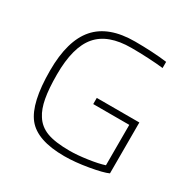

<svg xmlns="http://www.w3.org/2000/svg" viewBox="-147 -774 907 918"><g transform="rotate(30 306.0 -315.0)"><path d="M518 -278H319V-312H554V-31Q526 -18 454 -5.5Q382 7 323 7Q173 7 116.5 -64Q60 -135 60 -314Q60 -479 129 -558Q198 -637 343 -637Q389 -637 436 -634.5Q483 -632 520 -627V-593Q486 -597 438 -599.5Q390 -602 343 -602Q215 -602 156.5 -533.5Q98 -465 98 -314Q98 -236 107.5 -184.5Q117 -133 138 -101Q162 -62 207 -45Q252 -28 333 -28Q374 -28 429.5 -36Q485 -44 518 -55Z"/></g></svg>

Font: Blinker ExtraLight
Style: Regular
Weight: 200
Designer: Juergen Huber
Foundry: supertype
Version: Version 1.017;hotconv 1.0.117;makeotfexe 2.5.65602